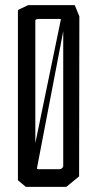

<svg xmlns="http://www.w3.org/2000/svg" viewBox="-20 -730 379 750"><path d="M290 -666 289 -41 239 0H81L50 -26V-691L90 -710H272ZM218 -655Q216 -655 215 -656H134Q118 -656 118 -650V-171ZM227 -81V-608L124 -71Q128 -69 131 -69H212Q218 -69 222.5 -73Q227 -77 227 -81Z"/></svg>

Font: Bahiana
Style: Regular
Weight: 400
Designer: Pablo Cosgaya & Dani Raskovsky
Foundry: Pablo Cosgaya & Dani Raskovsky
Version: Version 1.005